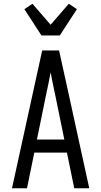

<svg xmlns="http://www.w3.org/2000/svg" viewBox="-20 -1004 540 1024"><path d="M44 0 205 -735H295L349 -490L456 0H376L337 -190H163L124 0ZM323 -260 276 -490Q269 -522 262.5 -554Q256 -586 250 -618Q244 -586 237.5 -554Q231 -522 224 -490L177 -260ZM201 -815 110 -955 153 -984 250 -872 347 -984 390 -955 299 -815Z"/></svg>

Font: Iosevka Algr
Style: Regular
Weight: 400
Monospace: yes
Designer: Belleve Invis
Foundry: Belleve Invis
Version: Version 26.0.2; ttfautohint (v1.8.3)